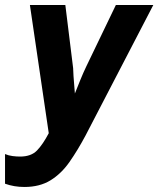

<svg xmlns="http://www.w3.org/2000/svg" viewBox="-24 -734 630 764"><path d="M73 10Q32 10 -4 -3V-121Q10 -115 26 -113Q42 -111 56 -111Q100 -111 123.5 -135.5Q147 -160 170 -204L95 -714H236L267 -463Q267 -451 268.5 -431.5Q270 -412 271.5 -393Q273 -374 274 -362Q284 -387 295.5 -415.5Q307 -444 320 -471L437 -714H586L316 -194Q285 -136 252.5 -89.5Q220 -43 177 -16.5Q134 10 73 10Z"/></svg>

Font: Noto Sans Condensed
Style: Bold Italic
Weight: 700
Width: 3
Italic angle: -12°
Designer: Monotype Design Team
Foundry: Monotype Imaging Inc.
Version: Version 2.013; ttfautohint (v1.8.4.7-5d5b)